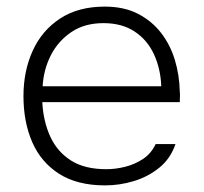

<svg xmlns="http://www.w3.org/2000/svg" viewBox="-20 -554 616 581"><path d="M298 7Q214 7 159 -28Q104 -63 77.5 -124Q51 -185 51 -263Q51 -339 79 -400.5Q107 -462 162 -498Q217 -534 297 -534Q355 -534 397 -512.5Q439 -491 467 -455Q495 -419 509 -373Q523 -327 524 -277Q525 -270 524.5 -262Q524 -254 524 -245H108Q111 -187 132 -141Q153 -95 194.5 -68.5Q236 -42 302 -42Q330 -42 359.5 -49.5Q389 -57 413.5 -73.5Q438 -90 451 -118H511Q496 -74 462 -46.5Q428 -19 385 -6Q342 7 298 7ZM109 -293H468Q466 -346 446 -389.5Q426 -433 387.5 -458.5Q349 -484 293 -484Q236 -484 196 -457Q156 -430 134 -387Q112 -344 109 -293Z"/></svg>

Font: Onest ExtraLight
Style: Regular
Weight: 250
Designer: Dmitri Voloshin, Andrey Kudryavtsev
Foundry: Dmitri Voloshin, Andrey Kudryavtsev
Version: Version 1.000;gftools[0.9.33]